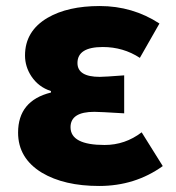

<svg xmlns="http://www.w3.org/2000/svg" viewBox="-20 -603 583 637"><path d="M119 -30Q40 -78 40 -163Q40 -269 149 -296V-301Q108 -314 84 -350Q63 -382 63 -419Q63 -500 138 -544Q205 -583 311 -583Q420 -583 509 -525L444 -411Q389 -447 321 -447Q237 -447 237 -394Q237 -348 311 -348Q327 -348 392 -353V-227Q310 -232 293 -232Q214 -232 214 -181Q214 -122 327 -122Q395 -122 450 -164L520 -52Q428 14 309 14Q193 14 119 -30Z"/></svg>

Font: Source Han Sans CN Heavy
Style: Bold
Weight: 900
Designer: Ryoko NISHIZUKA (kana & ideographs); Paul D. Hunt (Latin, Greek & Cyrillic); Wenlong ZHANG (bopomofo); Sandoll Communica
Foundry: Adobe Systems Incorporated
Version: Version 1.000;PS 1;hotconv 1.0.78;makeotf.lib2.5.61930